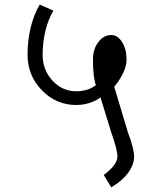

<svg xmlns="http://www.w3.org/2000/svg" viewBox="-20 -715 689 820"><path d="M455.1 85 422.9 32.2Q450.2 12.7 465.8 -7.8Q481.4 -28.3 481.4 -45.9Q481.4 -61.5 474.6 -87.9Q467.8 -114.3 455.1 -149.4L409.2 -298.8Q387.7 -283.2 360.8 -274.9Q334 -266.6 305.7 -266.6Q219.7 -266.6 158.7 -329.6Q97.7 -392.6 97.7 -481.4Q97.7 -542 110.8 -596.7Q124 -651.4 149.4 -695.3L208 -669.9Q185.5 -630.9 173.8 -582.5Q162.1 -534.2 162.1 -481.4Q162.1 -416 204.1 -370.6Q246.1 -325.2 305.7 -325.2Q329.1 -325.2 350.6 -331.5Q372.1 -337.9 389.6 -351.6Q383.8 -365.2 380.4 -393.1Q377 -420.9 377 -461.9Q377 -504.9 399.9 -535.2Q422.9 -565.4 455.1 -565.4Q482.4 -565.4 501.5 -535.2Q520.5 -504.9 520.5 -461.9Q520.5 -434.6 506.8 -404.8Q493.2 -375 467.8 -344.7L526.4 -149.4Q540 -114.3 546.4 -87.9Q552.7 -61.5 552.7 -45.9Q552.7 -11.7 526.9 23.4Q501 58.6 455.1 85Z"/></svg>

Font: Lohit Marathi
Style: Regular
Weight: 400
Version: 2.94.2